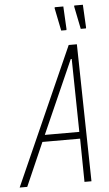

<svg xmlns="http://www.w3.org/2000/svg" viewBox="-81 -920 542 959"><g transform="rotate(-5 189.5 -441.0)"><path d="M-22 0 284 -688H325L338 0H303L300 -217H111L16 0ZM126 -251H299L293 -617H288ZM279 -763H253L230 -877L231 -882H274L280 -768ZM377 -763H351L328 -877L329 -882H372L378 -768Z"/></g></svg>

Font: Saira Condensed Thin
Style: Italic
Weight: 250
Width: 3
Italic angle: -12°
Designer: Hector Gatti with collaboration of the Omnibus-Type team
Foundry: Omnibus-Type
Version: Version 1.101